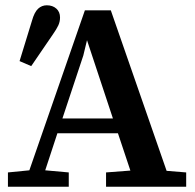

<svg xmlns="http://www.w3.org/2000/svg" viewBox="-20 -706 738 726"><path d="M10 0V-54L91 -62L301 -667H399L610 -60L684 -54V0H381V-54L473 -61L426 -202H197L151 -62L240 -54V0ZM295 -496 216 -258H407L309 -554ZM54 -475 101 -628Q110 -660 124 -673Q138 -686 157 -686Q179 -686 193 -673.5Q207 -661 207 -640Q207 -624 200.5 -610Q194 -596 180 -576L98 -456Z"/></svg>

Font: Source Serif 4 SmText Semibold
Style: Regular
Weight: 600
Designer: Frank Grießhammer
Foundry: Adobe
Version: Version 4.005;hotconv 1.1.0;makeotfexe 2.6.0